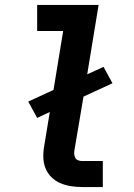

<svg xmlns="http://www.w3.org/2000/svg" viewBox="-20 -755 540 775"><path d="M312 0Q289 0 266.5 -3.5Q244 -7 224 -15.5Q204 -24 188.5 -39Q173 -54 164.5 -74Q156 -94 155 -117Q154 -140 158 -163L181 -303L130 -279L94 -345L196 -392L235 -630H130V-735H378L332 -455L398 -485L434 -419L317 -365L280 -146Q279 -138 280 -130Q281 -122 285 -116Q289 -110 296.5 -107.5Q304 -105 312 -105H395V0Z"/></svg>

Font: Iosevka SS04 Extrabold
Style: Italic
Weight: 800
Italic angle: -9°
Monospace: yes
Designer: Belleve Invis
Foundry: Belleve Invis
Version: Version 19.0.0; ttfautohint (v1.8.4)